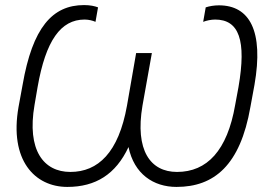

<svg xmlns="http://www.w3.org/2000/svg" viewBox="-20 -729 1042 756"><path d="M245 7C357 7 436 -43 486 -150C508 -44 584 7 675 7C823 7 926 -78 966 -308L982 -395C1019 -607 963 -708 842 -708C824 -708 805 -705 790 -700L780 -643C793 -648 811 -652 827 -652C921 -652 951 -571 919 -386L906 -316C875 -136 795 -52 677 -52C572 -52 511 -137 541 -313L578 -520H516L480 -313C447 -128 366 -52 257 -52C152 -52 85 -137 116 -316L128 -386C160 -569 219 -652 313 -652C329 -652 345 -648 356 -643L366 -700C353 -705 335 -709 311 -709C186 -709 108 -620 69 -395L53 -308C16 -98 117 7 245 7Z"/></svg>

Font: Fixel Text 20240404 Light
Style: Italic
Weight: 300
Width: 4
Italic angle: -10°
Designer: AlfaBravo + MacPaw
Foundry: Kyrylo Tkachov, Marchela Mozhyna, Serhii Makarenko, Maria Weinstein, Zakhar Kryvoshyya
Version: Version 1.211;Glyphs 3.2 (3225)